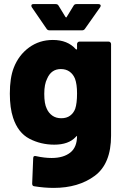

<svg xmlns="http://www.w3.org/2000/svg" viewBox="-20 -720 610 937"><path d="M368 -517H510Q515 -517 518.5 -513.5Q522 -510 522 -505V-58Q522 79 442.5 138Q363 197 242 197Q197 197 147 189Q137 188 137 176L142 52Q142 45 146 42.5Q150 40 156 42Q197 51 232 51Q289 51 322.5 25Q356 -1 356 -57Q356 -58 350 -52Q315 -14 245 -14Q179 -14 123.5 -43Q68 -72 44 -145Q28 -193 28 -263Q28 -340 47 -389Q71 -451 121.5 -488Q172 -525 238 -525Q310 -525 350 -480Q352 -478 354 -478.5Q356 -479 356 -482V-505Q356 -510 359.5 -513.5Q363 -517 368 -517ZM356 -264Q356 -309 346 -336Q337 -358 319.5 -370.5Q302 -383 277 -383Q230 -383 210 -336Q196 -309 196 -262Q196 -214 208 -190Q217 -169 235 -156Q253 -143 279 -143Q305 -143 322 -155.5Q339 -168 347 -189Q356 -216 356 -264ZM133 -692Q133 -700 143 -700H252Q262 -700 266 -692L299 -638Q301 -635 303 -635Q305 -635 306 -638L339 -692Q343 -700 353 -700H461Q468 -700 470.5 -695.5Q473 -691 469 -685L395 -580Q390 -572 381 -572H221Q212 -572 207 -580L135 -685Q133 -689 133 -692Z"/></svg>

Font: BARLOWEXTRABOLD
Style: Regular
Weight: 800
Designer: Jeremy Tribby
Foundry: Tribby Type
Version: Version 1.422